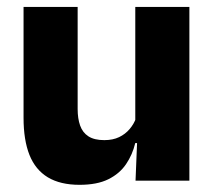

<svg xmlns="http://www.w3.org/2000/svg" viewBox="-20 -511 606 543"><path d="M46.6 -491.4H199.6V-202.7Q199.6 -175.7 206.6 -155.9Q213.6 -136.1 230.1 -125.4Q246.7 -114.7 275 -114.7Q299.1 -114.7 316.9 -123.2Q334.6 -131.7 346.7 -146.1Q358.9 -160.5 365 -177.9L388.7 -106.4H362.5Q354.7 -73.5 336.4 -46.6Q318.1 -19.7 286.3 -4Q254.5 11.7 205.1 11.7Q150.6 11.7 115.3 -9.5Q80.1 -30.8 63.3 -72.9Q46.6 -115 46.6 -178.1ZM362.6 -491.4H515.6V0H363.3L368.3 -122.9L362.6 -137.2Z"/></svg>

Font: Anek Kannada Medium
Style: Regular
Weight: 500
Designer: Vaishnavi Murthy, Maithili Shingre (Kannada) & Yesha Goshar (Latin)
Foundry: Ek Type
Version: Version 1.003